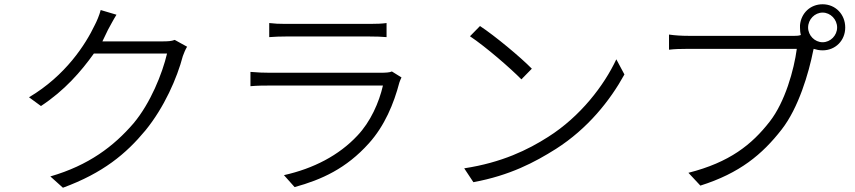

<svg xmlns="http://www.w3.org/2000/svg" viewBox="-20 -844 4010 900"><path d="M662 -233C750 -341 810 -478 837 -581C842 -595 849 -612 857 -625L799 -657C784 -651 767 -650 740 -650H460C470 -670 478 -688 486 -704C496 -722 511 -751 526 -775L452 -797C446 -773 433 -743 424 -726C381 -636 288 -490 116 -388L172 -347C283 -420 360 -509 420 -593H763C741 -499 685 -360 606 -266C514 -159 396 -69 216 -17L275 36C463 -33 571 -123 662 -233Z M1792 -736C1771 -733 1745 -732 1715 -732H1317C1289 -732 1266 -733 1242 -736V-670C1268 -672 1294 -673 1323 -673H1709C1743 -673 1769 -672 1792 -670V-736ZM1709 -172C1783 -254 1826 -358 1852 -457C1854 -464 1858 -472 1862 -481L1817 -509C1807 -504 1786 -503 1765 -503H1243C1216 -503 1189 -504 1154 -507V-440C1189 -443 1219 -443 1243 -443H1775C1757 -364 1717 -273 1655 -208C1569 -116 1450 -54 1311 -23L1361 33C1488 -2 1603 -54 1709 -172Z M2473 -522C2419 -577 2301 -675 2230 -722L2183 -674C2258 -624 2374 -523 2424 -472L2473 -522ZM2586 -146C2735 -241 2840 -373 2907 -495L2869 -566C2812 -444 2701 -298 2549 -202C2455 -142 2333 -82 2156 -55L2199 10C2371 -22 2486 -83 2586 -146Z M3644 -237C3723 -338 3771 -501 3792 -607C3793 -610 3793 -612 3794 -615C3807 -611 3820 -608 3836 -608C3896 -608 3942 -654 3942 -715C3942 -777 3896 -824 3836 -824C3778 -824 3735 -782 3730 -726V-717V-715C3730 -703 3731 -691 3734 -680C3724 -676 3713 -676 3705 -676H3207C3174 -676 3143 -678 3116 -682V-611C3141 -614 3167 -615 3206 -615H3715C3702 -517 3660 -366 3588 -274C3504 -166 3400 -83 3207 -34L3263 26C3447 -32 3553 -120 3644 -237ZM3768 -715C3768 -753 3799 -785 3836 -785C3873 -785 3904 -753 3904 -715C3904 -678 3873 -646 3836 -646C3799 -646 3768 -678 3768 -715ZM3730 -716V-717V-720V-716Z"/></svg>

Font: Glow Sans SC Normal
Style: Regular
Weight: 400
Designer: Ryoko NISHIZUKA (kana, bopomofo & ideographs); Paul D. Hunt (Latin, Greek & Cyrillic); Sandoll Communications, Soo-young
Version: Version 0.93